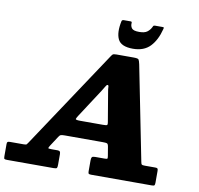

<svg xmlns="http://www.w3.org/2000/svg" viewBox="-159 -1090 1239 1196"><g transform="rotate(10 461.0 -492.0)"><path d="M-57.5 -19V-96Q-57.5 -107 -53.8 -110.2Q-50 -113.5 -38.5 -113.5H48.5Q63.5 -113.5 67 -117.5Q70.5 -121.5 76 -130L483.5 -743.5Q491 -755 496 -760Q501 -765 520.5 -765H627Q655.5 -765 660.2 -758.8Q665 -752.5 670 -729.5L788.5 -133.5Q791 -119.5 794.8 -116.5Q798.5 -113.5 815.5 -113.5H879.5Q891 -113.5 894.5 -110.2Q898 -107 898 -95V-21.5Q898 -8 894.8 -4Q891.5 0 878 0H495Q483.5 0 479.5 -3Q475.5 -6 475.5 -18.5V-86Q475.5 -101.5 479.5 -107.5Q483.5 -113.5 500 -113.5H560Q575.5 -113.5 577.2 -116.8Q579 -120 577 -133L567.5 -190Q564.5 -207.5 557.5 -210Q550.5 -212.5 530 -212.5H291Q272 -212.5 265.2 -210Q258.5 -207.5 251.5 -196L210.5 -133Q202.5 -120 203.2 -116.8Q204 -113.5 226 -113.5H261.5Q273 -113.5 277 -108.8Q281 -104 281 -91.5V-25.5Q281 -9 277.5 -4.5Q274 0 257.5 0H-36Q-50 0 -53.8 -2.8Q-57.5 -5.5 -57.5 -19ZM467.5 -525.5 352 -348Q342.5 -333.5 340.5 -326.2Q338.5 -319 368 -319H511Q532 -319 537.8 -321.5Q543.5 -324 540 -342.5L509.5 -524Q505.5 -545 505.5 -556.8Q505.5 -568.5 498.5 -568.5Q493 -568.5 485.8 -555.5Q478.5 -542.5 467.5 -525.5ZM614 -818Q539 -818 519 -859.5Q499 -901 514.5 -974Q516.5 -983.5 528 -983.5H571.5Q579.5 -983.5 579 -975.5Q577 -955.5 587.2 -941.8Q597.5 -928 634 -928Q668.5 -928 684.8 -940.2Q701 -952.5 709.5 -969Q713 -976 715 -979.8Q717 -983.5 726 -983.5H772.5Q780.5 -983.5 781.2 -981.2Q782 -979 780 -971.5Q762 -900 722.8 -859Q683.5 -818 614 -818Z"/></g></svg>

Font: Besley* Heavy
Style: Italic
Weight: 800
Italic angle: -13°
Designer: Owen Earl
Foundry: indestructible type*
Version: Version 3.000; ttfautohint (v1.8.3)